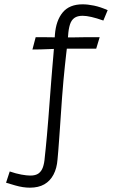

<svg xmlns="http://www.w3.org/2000/svg" viewBox="-20 -724 540 888"><path d="M118 144Q103 144 86 141.5Q69 139 50 133.5Q31 128 8 121L25 69Q54 79 79 83.5Q104 88 120 88Q145 88 158.5 78Q172 68 178.5 49.5Q185 31 187 4Q189 -14 191.5 -38.5Q194 -63 197 -96.5Q200 -130 203.5 -173.5Q207 -217 211 -272Q214 -316 217 -350Q220 -384 222 -411.5Q224 -439 226.5 -463.5Q229 -488 230.5 -512.5Q232 -537 234 -564Q239 -629 270 -666.5Q301 -704 362 -704Q386 -704 415 -698Q444 -692 478 -677L458 -629Q427 -640 403 -645.5Q379 -651 362 -651Q338 -651 324 -641Q310 -631 303.5 -610.5Q297 -590 295 -560Q294 -541 291.5 -519.5Q289 -498 286 -473Q283 -448 280 -418Q277 -388 273.5 -352Q270 -316 267 -273Q264 -230 261.5 -194Q259 -158 257 -128Q255 -98 253 -72.5Q251 -47 249.5 -25.5Q248 -4 246 14Q243 54 227.5 83.5Q212 113 185 128.5Q158 144 118 144ZM130 -495 145 -552Q161 -552 180.5 -552Q200 -552 220 -551.5Q240 -551 258.5 -551Q277 -551 290 -551Q301 -551 315.5 -551Q330 -551 346 -551.5Q362 -552 379 -552Q396 -552 412 -552Q428 -552 441 -552L425 -499Q426 -499 413.5 -499Q401 -499 381 -499Q361 -499 340.5 -499Q320 -499 304 -499Q288 -499 283 -499Q270 -499 250.5 -498.5Q231 -498 209.5 -497Q188 -496 167.5 -495.5Q147 -495 130 -495Z"/></svg>

Font: Truculenta
Style: Regular
Weight: 400
Designer: Ivan Castro, Eva Sanz & Omnibus-Type Team
Foundry: Omnibus-Type
Version: Version 1.002